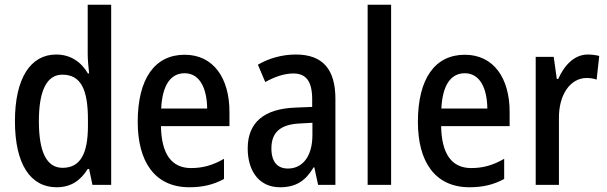

<svg xmlns="http://www.w3.org/2000/svg" viewBox="-20 -780 2561 810"><path d="M219 10C280 10 320 -19 350 -67H356L370 0H449V-760H350V-552C350 -528 353 -499 356 -470H351C322 -520 276 -550 217 -550C109 -550 43 -450 43 -269C43 -88 108 10 219 10ZM244 -72C176 -72 144 -140 144 -269C144 -395 176 -465 243 -465C321 -465 351 -403 351 -275V-249C351 -130 318 -72 244 -72Z M759 -549C633 -549 561 -448 561 -266C561 -99 632 10 779 10C835 10 881 -1 925 -25V-110C878 -83 836 -71 786 -71C704 -71 661 -130 659 -248H948V-308C948 -450 881 -549 759 -549ZM759 -471C823 -471 853 -407 854 -322H660C665 -423 701 -471 759 -471Z M1228 -550C1170 -550 1114 -534 1068 -507L1099 -434C1141 -457 1180 -470 1218 -470C1272 -470 1297 -436 1297 -361V-329L1225 -326C1094 -321 1025 -263 1025 -154C1025 -60 1072 10 1161 10C1229 10 1269 -17 1303 -74H1306L1322 0H1395V-363C1395 -486 1343 -550 1228 -550ZM1244 -259 1298 -262V-210C1298 -120 1256 -69 1195 -69C1152 -69 1125 -95 1125 -154C1125 -219 1160 -255 1244 -259Z M1630 0V-760H1531V0Z M1941 -549C1815 -549 1743 -448 1743 -266C1743 -99 1814 10 1961 10C2017 10 2063 -1 2107 -25V-110C2060 -83 2018 -71 1968 -71C1886 -71 1843 -130 1841 -248H2130V-308C2130 -450 2063 -549 1941 -549ZM1941 -471C2005 -471 2035 -407 2036 -322H1842C1847 -423 1883 -471 1941 -471Z M2460 -550C2403 -550 2361 -505 2335 -447H2329L2316 -540H2240V0H2338V-281C2337 -382 2387 -451 2455 -451C2468 -451 2485 -449 2497 -444L2508 -544C2492 -548 2475 -550 2460 -550Z"/></svg>

Font: Noto Sans Sinhala Condensed Medium
Style: Regular
Weight: 500
Width: 3
Designer: Jelle Bosma - Monotype Design Team
Foundry: Monotype Imaging Inc.
Version: Version 2.006